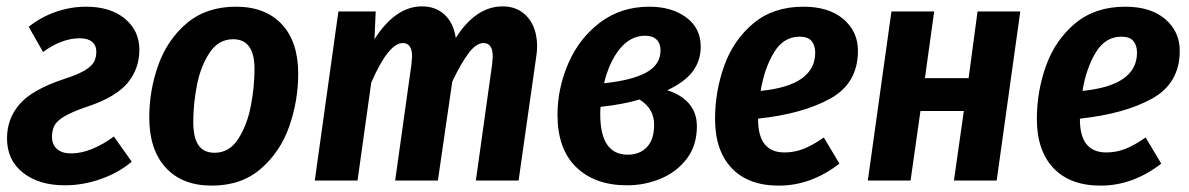

<svg xmlns="http://www.w3.org/2000/svg" viewBox="-20 -566 3728 602"><path d="M417 -410Q417 -351 380.5 -306.5Q344 -262 255 -232Q207 -216 182.5 -201.5Q158 -187 150.5 -172Q143 -157 143 -137Q143 -113 158.5 -99Q174 -85 203 -85Q235 -85 270 -99.5Q305 -114 337 -138L393 -59Q353 -25 297 -5Q241 15 183 15Q102 15 52 -24.5Q2 -64 2 -132Q2 -194 41.5 -239.5Q81 -285 180 -318Q224 -332 246 -345.5Q268 -359 275 -372.5Q282 -386 282 -404Q282 -424 268.5 -435Q255 -446 230 -446Q174 -446 115 -403L70 -482Q109 -513 155.5 -529Q202 -545 250 -545Q326 -545 371.5 -507.5Q417 -470 417 -410Z M448 -198Q448 -283 476.5 -362.5Q505 -442 566 -493.5Q627 -545 720 -545Q812 -545 863.5 -490Q915 -435 915 -335Q915 -250 887 -170Q859 -90 798 -37Q737 16 644 16Q551 16 499.5 -40.5Q448 -97 448 -198ZM778 -350Q778 -443 711 -443Q665 -443 637 -400.5Q609 -358 597.5 -299Q586 -240 586 -184Q586 -134 602.5 -110.5Q619 -87 653 -87Q699 -87 727 -130.5Q755 -174 766.5 -234Q778 -294 778 -350Z M1664 -420Q1664 -404 1661 -386L1606 0H1472L1523 -364Q1525 -384 1525 -389Q1525 -431 1496 -431Q1473 -431 1449 -399Q1425 -367 1398 -310L1353 0H1219L1270 -364Q1272 -384 1272 -389Q1272 -431 1243 -431Q1198 -431 1144 -307L1101 0H967L1041 -530H1158L1154 -443Q1220 -546 1303 -546Q1346 -546 1374 -520Q1402 -494 1409 -447Q1472 -546 1556 -546Q1605 -546 1634.5 -512Q1664 -478 1664 -420Z M2177 -420Q2177 -375 2151.5 -341.5Q2126 -308 2072 -283Q2115 -270 2140 -241.5Q2165 -213 2165 -170Q2165 -110 2133.5 -68.5Q2102 -27 2052 -6Q2002 15 1946 15Q1845 15 1786.5 -42Q1728 -99 1728 -206Q1728 -289 1762 -367.5Q1796 -446 1861.5 -495.5Q1927 -545 2016 -545Q2086 -545 2131.5 -511.5Q2177 -478 2177 -420ZM1874 -305Q1961 -314 2006 -338.5Q2051 -363 2051 -408Q2051 -430 2038.5 -442Q2026 -454 2003 -454Q1957 -454 1923.5 -413Q1890 -372 1874 -305ZM1863 -231Q1862 -225 1862 -208Q1862 -81 1948 -81Q1986 -81 2008.5 -105Q2031 -129 2031 -175Q2031 -226 1985 -254Q1936 -239 1863 -231Z M2670 -407Q2670 -305 2583.5 -257Q2497 -209 2357 -194V-191Q2357 -88 2440 -88Q2471 -88 2500 -99.5Q2529 -111 2563 -135L2612 -53Q2523 16 2422 16Q2326 16 2274 -39Q2222 -94 2222 -193Q2222 -280 2251 -360.5Q2280 -441 2342.5 -493Q2405 -545 2499 -545Q2579 -545 2624.5 -506Q2670 -467 2670 -407ZM2536 -401Q2536 -424 2524.5 -437.5Q2513 -451 2487 -451Q2437 -451 2407 -402Q2377 -353 2365 -281Q2536 -298 2536 -401Z M3002 -218H2866L2835 0H2701L2775 -530H2909L2880 -321H3017L3045 -530H3179L3105 0H2971Z M3679 -407Q3679 -305 3592.5 -257Q3506 -209 3366 -194V-191Q3366 -88 3449 -88Q3480 -88 3509 -99.5Q3538 -111 3572 -135L3621 -53Q3532 16 3431 16Q3335 16 3283 -39Q3231 -94 3231 -193Q3231 -280 3260 -360.5Q3289 -441 3351.5 -493Q3414 -545 3508 -545Q3588 -545 3633.5 -506Q3679 -467 3679 -407ZM3545 -401Q3545 -424 3533.5 -437.5Q3522 -451 3496 -451Q3446 -451 3416 -402Q3386 -353 3374 -281Q3545 -298 3545 -401Z"/></svg>

Font: Fira Sans Condensed SemiBold
Style: Italic
Weight: 600
Width: 3
Italic angle: -8°
Designer: bBox Type GmbH & Carrois Corporate GbR & Edenspiekermann AG
Foundry: bBox Type GmbH & Carrois Corporate GbR & Edenspiekermann AG
Version: Version 4.301